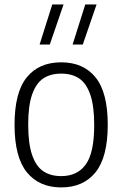

<svg xmlns="http://www.w3.org/2000/svg" viewBox="-20 -828 547 858"><path d="M45 -270.5Q45 -415 99.5 -482.2Q154 -549.5 253.5 -549.5Q352.5 -549.5 407 -482.2Q461.5 -415 461.5 -270.5Q461.5 -126 407 -58.2Q352.5 9.5 253.5 9.5Q155 9.5 100 -58.2Q45 -126 45 -270.5ZM401 -269Q401 -355 383.2 -405.8Q365.5 -456.5 333.2 -477.8Q301 -499 253.5 -499Q206 -499 173.8 -477.8Q141.5 -456.5 123.8 -406.5Q106 -356.5 106 -272Q106 -186.5 123.5 -135.5Q141 -84.5 173.5 -62.8Q206 -41 253.5 -41Q325.5 -41 363.2 -93Q401 -145 401 -269ZM157 -629 213.5 -808H264L202.5 -629ZM304.5 -629 361 -808H411.5L350 -629Z"/></svg>

Font: Encode Sans Semi Condensed Light
Style: Regular
Weight: 300
Width: 4
Designer: Multiple Designers
Foundry: Impallari Type
Version: Version 2.000